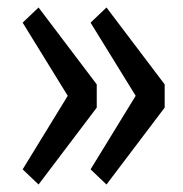

<svg xmlns="http://www.w3.org/2000/svg" viewBox="-20 -550 490 513"><path d="M420 -324.5V-262.5L264.5 -57L222 -97.5L342.5 -294L222 -489.5L264.5 -530ZM238.5 -324.5V-262.5L83 -57L40.5 -97.5L161 -294L40.5 -489.5L83 -530Z"/></svg>

Font: League Mono Condensed
Style: Regular
Weight: 400
Width: 1
Designer: Tyler Finck
Foundry: The League of Moveable Type / Tyler Finck
Version: Version 2.210